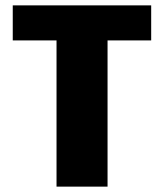

<svg xmlns="http://www.w3.org/2000/svg" viewBox="-20 -695 612 715"><path d="M190.5 0H380.5V-544.5H543V-675H27.5V-544.5H190.5Z"/></svg>

Font: Anybody SemiCondensed ExtraBold
Style: Regular
Weight: 800
Width: 4
Version: Version 1.113;gftools[0.9.25]